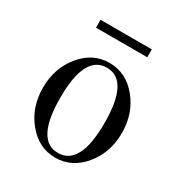

<svg xmlns="http://www.w3.org/2000/svg" viewBox="-150 -722 796 843"><g transform="rotate(30 248.0 -300.0)"><path d="M118 -612H378V-572H118ZM248 -12Q360 -12 360 -228Q360 -444 248 -444Q136 -444 136 -228Q136 -12 248 -12ZM248 12Q164 12 106 -58.5Q48 -129 48 -228Q48 -327 106 -397.5Q164 -468 248 -468Q332 -468 390 -397.5Q448 -327 448 -228Q448 -129 390 -58.5Q332 12 248 12Z"/></g></svg>

Font: Old Standard TT
Style: Regular
Weight: 400
Designer: Alexey Kryukov <alexios@thessalonica.org.ru>
Version: Version 1.0